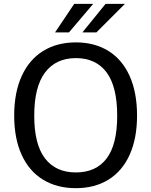

<svg xmlns="http://www.w3.org/2000/svg" viewBox="-20 -971 788 1001"><path d="M54 -368.5Q54 -488.5 93 -574.2Q132 -660 204.5 -705Q277 -750 375.5 -750Q473.5 -750 545.5 -705.2Q617.5 -660.5 656 -574.5Q694.5 -488.5 694.5 -368.5Q694.5 -249.5 656 -164.2Q617.5 -79 545.8 -34.5Q474 10 375.5 10Q276.5 10 204 -34.5Q131.5 -79 92.8 -164Q54 -249 54 -368.5ZM375.5 -72Q480.5 -72 535.8 -144.8Q591 -217.5 591 -367.5Q591 -519.5 535.5 -593.8Q480 -668 375.5 -668Q271.5 -668 215 -593.2Q158.5 -518.5 158.5 -367.5Q158.5 -218 214.8 -145Q271 -72 375.5 -72ZM466 -951 339.5 -802H267L367 -951ZM530.5 -951H631.5L482.5 -802H409.5Z"/></svg>

Font: 1883 Sans
Style: Regular
Weight: 400
Designer: 1883 Sans project is a fork of Public Sans.
Version: Version 1.009